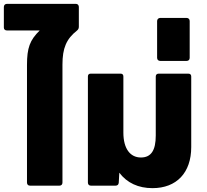

<svg xmlns="http://www.w3.org/2000/svg" viewBox="-33 -963 1073 996"><path d="M3 -943C-7 -943 -13 -936 -13 -927V-820C-13 -811 -7 -805 3 -805H173C122 -755 107 -715 107 -626V-16C107 -6 113 0 122 0H276C285 0 291 -6 291 -16V-628C291 -713 311 -761 367 -805C374 -811 376 -817 376 -825V-927C376 -936 370 -943 361 -943Z M758 13C883 13 959 -67 959 -200V-566C959 -576 954 -581 943 -581H791C781 -581 775 -576 775 -566V-260C775 -183 751 -146 698 -146C643 -146 607 -191 607 -275V-566C607 -576 602 -581 592 -581H438C428 -581 423 -576 423 -566V-16C423 -6 429 0 438 0H567C576 0 582 -5 583 -15L586 -67C626 -14 685 13 758 13Z M935 -647C945 -647 951 -653 951 -663V-854C951 -863 945 -870 935 -870H798C789 -870 782 -863 782 -854V-663C782 -653 789 -647 798 -647Z"/></svg>

Font: LINE Seed Sans TH ExtraBold
Style: Regular
Weight: 800
Designer: Dalton Maag Ltd | Thai characters by Cadson Demak Co.,Ltd.
Foundry: Dalton Maag Ltd
Version: Version 1.003